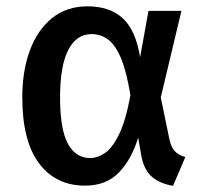

<svg xmlns="http://www.w3.org/2000/svg" viewBox="-20 -576 655 610"><path d="M257.9 -555.9Q328.7 -555.9 370 -517.9Q411.3 -480 425.1 -394.4L451.8 -541.5H556.4L490.8 -266.7L517.9 -134.9Q523.6 -107.7 535.6 -95.4Q547.7 -83.1 568.7 -76.9L529.7 14.4Q489.2 7.7 463.3 -13.8Q437.4 -35.4 428.7 -82.6L419 -139Q399 -71.3 358.5 -28.7Q317.9 13.8 250.3 13.8Q156.9 13.8 103.8 -57.4Q50.8 -128.7 50.8 -266.7Q50.8 -350.8 74.9 -415.9Q99 -481 145.4 -518.5Q191.8 -555.9 257.9 -555.9ZM270.8 -467.7Q222.6 -467.7 196.7 -416.9Q170.8 -366.2 170.8 -266.7Q170.8 -165.6 195.6 -119.7Q220.5 -73.8 266.7 -73.8Q289.2 -73.8 312.8 -89.5Q336.4 -105.1 357.7 -147.9Q379 -190.8 394.4 -273.3Q382.1 -348.7 364.4 -391Q346.7 -433.3 323.3 -450.5Q300 -467.7 270.8 -467.7Z"/></svg>

Font: Fira Code Medium
Style: Regular
Weight: 500
Designer: Carrois Corporate, Edenspiekermann AG, Nikita Prokopov
Foundry: Carrois Corporate, Edenspiekermann AG, Nikita Prokopov
Version: Version 6.002